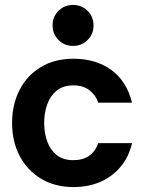

<svg xmlns="http://www.w3.org/2000/svg" viewBox="-20 -746 584 778"><path d="M278 12Q203 12 147 -21.5Q91 -55 60 -113.5Q29 -172 29 -248Q29 -323 59.5 -382Q90 -441 146 -474.5Q202 -508 278 -508Q368 -508 430.5 -463Q493 -418 515 -330H378Q369 -359 343.5 -379.5Q318 -400 277 -400Q236 -400 210 -379Q184 -358 171.5 -323.5Q159 -289 159 -248Q159 -207 171.5 -172.5Q184 -138 210 -117.5Q236 -97 277 -97Q316 -97 341 -114.5Q366 -132 378 -166H515Q502 -110 468.5 -70Q435 -30 386.5 -9Q338 12 278 12ZM276 -560Q241 -560 217 -584Q193 -608 193 -643Q193 -678 217 -702Q241 -726 276 -726Q311 -726 335 -702Q359 -678 359 -643Q359 -608 335 -584Q311 -560 276 -560Z"/></svg>

Font: Rethink Sans
Style: Bold
Weight: 700
Designer: The Rethink Sans project authors (Hans Thiessen). DM Sans designed by Colophon Foundry.
Foundry: Rethink Communications LLC
Version: Version 1.001